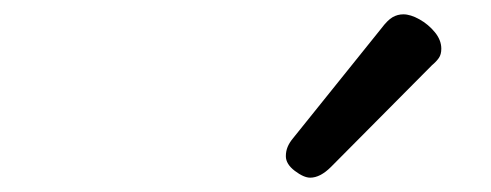

<svg xmlns="http://www.w3.org/2000/svg" viewBox="-20 -864 685 268"><path d="M413 -616Q404 -616 391.5 -625.5Q379 -635 379 -646Q379 -653 381.5 -659Q384 -665 389 -671L512 -824Q521 -836 528 -840Q535 -844 543 -844Q553 -844 565.5 -837Q578 -830 587 -819Q596 -808 596 -796Q596 -788 592.5 -783Q589 -778 583 -773L442 -631Q427 -616 413 -616Z"/></svg>

Font: Playwrite CZ
Style: Regular
Weight: 400
Designer: Veronika Burian, José Scaglione
Foundry: TypeTogether
Version: Version 1.002